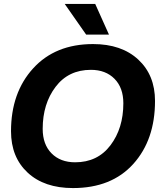

<svg xmlns="http://www.w3.org/2000/svg" viewBox="-20 -946 810 976"><path d="M351 10Q205 10 120.5 -68.5Q36 -147 36 -279Q36 -475 148.5 -598.5Q261 -722 453 -722Q598 -722 683 -643Q768 -564 768 -433Q768 -235 657.5 -112.5Q547 10 351 10ZM362 -121Q476 -121 541.5 -207.5Q607 -294 607 -421Q607 -500 562 -545.5Q517 -591 442 -591Q328 -591 262.5 -504.5Q197 -418 197 -291Q197 -212 242 -166.5Q287 -121 362 -121ZM534 -770H418L309 -926H464Z"/></svg>

Font: Creato Display ExtraBold
Style: Italic
Weight: 800
Italic angle: -10°
Version: Version 1.000